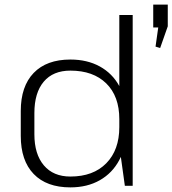

<svg xmlns="http://www.w3.org/2000/svg" viewBox="-20 -805 747 832"><path d="M285 7Q182 7 126 -51Q70 -109 70 -216V-324Q70 -431 126 -489Q182 -547 285 -547Q358 -547 412.5 -517Q467 -487 497 -432Q527 -377 527 -301V-245Q527 -168 497 -111.5Q467 -55 412.5 -24Q358 7 285 7ZM285 -40Q384 -40 440.5 -97.5Q497 -155 497 -254V-289Q497 -388 440.5 -443.5Q384 -499 285 -499Q210 -499 169.5 -451Q129 -403 129 -315V-223Q129 -137 170 -88.5Q211 -40 285 -40ZM497 -173V-740H555V0H521ZM707 -785V-691L674 -597L654 -603L676 -759L703 -686H644V-785Z"/></svg>

Font: Pathway Extreme 8pt Thin 12pt
Style: Regular
Weight: 100
Version: Version 1.001;gftools[0.9.26]